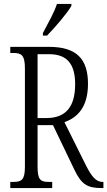

<svg xmlns="http://www.w3.org/2000/svg" viewBox="-20 -951 543 971"><path d="M197 -784V-771H218C262 -816 321 -886 341 -921V-931H268C253 -886 226 -839 197 -784ZM32 0H244V-31H227C185 -31 170 -41 170 -108V-318H248L357 -91C392 -18 423 0 493 0H503V-31H499C465 -31 443 -59 415 -114L306 -333C367 -355 425 -404 425 -527C425 -653 367 -714 228 -714H32V-683H47C88 -683 106 -673 106 -605V-108C106 -41 89 -31 47 -31H32ZM215 -354H170V-677H228C323 -677 360 -623 360 -525C360 -414 315 -354 215 -354Z"/></svg>

Font: Noto Serif Myanmar ExtraCondensed Light
Style: Regular
Weight: 300
Width: 2
Designer: Ben Mitchell and the Monotype Design Team
Foundry: Monotype Imaging Inc.
Version: Version 2.106